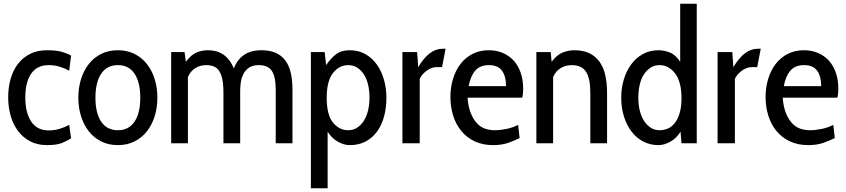

<svg xmlns="http://www.w3.org/2000/svg" viewBox="-20 -770 4547 1032"><path d="M233 10C267.7 10 294.5 6.2 313.5 -1.5C332.5 -9.2 348.7 -17.7 362 -27L352 -99C334.7 -89.7 317 -82.3 299 -77C281 -71.7 262 -69 242 -69C200 -69 168.5 -85 147.5 -117C126.5 -149 116 -192 116 -246C116 -300.7 126.5 -343.3 147.5 -374C168.5 -404.7 200 -420 242 -420C262 -420 281 -417.3 299 -412C317 -406.7 334.7 -399.3 352 -390L362 -471C348.7 -479 332.2 -485.8 312.5 -491.5C292.8 -497.2 266.3 -500 233 -500C198.3 -500 168 -493.5 142 -480.5C116 -467.5 94.2 -449.5 76.5 -426.5C58.8 -403.5 45.7 -376.7 37 -346C28.3 -315.3 24 -282 24 -246C24 -212 28.3 -179.5 37 -148.5C45.7 -117.5 58.8 -90.2 76.5 -66.5C94.2 -42.8 116 -24.2 142 -10.5C168 3.2 198.3 10 233 10Z M614 10C647.3 10 677.2 3.3 703.5 -10C729.8 -23.3 752 -41.5 770 -64.5C788 -87.5 801.8 -114.5 811.5 -145.5C821.2 -176.5 826 -209.7 826 -245C826 -280.3 821.2 -313.5 811.5 -344.5C801.8 -375.5 788 -402.5 770 -425.5C752 -448.5 729.8 -466.7 703.5 -480C677.2 -493.3 647.3 -500 614 -500C580 -500 549.8 -493.3 523.5 -480C497.2 -466.7 475 -448.5 457 -425.5C439 -402.5 425.2 -375.5 415.5 -344.5C405.8 -313.5 401 -280.3 401 -245C401 -209.7 405.8 -176.5 415.5 -145.5C425.2 -114.5 439 -87.5 457 -64.5C475 -41.5 497.2 -23.3 523.5 -10C549.8 3.3 580 10 614 10ZM614 -420C652.7 -420 682.3 -404.7 703 -374C723.7 -343.3 734 -300.3 734 -245C734 -189.7 723.7 -146.7 703 -116C682.3 -85.3 652.7 -70 614 -70C574.7 -70 544.7 -85.3 524 -116C503.3 -146.7 493 -189.7 493 -245C493 -300.3 503.3 -343.3 524 -374C544.7 -404.7 574.7 -420 614 -420Z M1462 0H1552V-289C1552 -361.7 1538.2 -415 1510.5 -449C1482.8 -483 1441.3 -500 1386 -500C1346.7 -500 1314.8 -491.3 1290.5 -474C1266.2 -456.7 1248.3 -432.7 1237 -402C1228.3 -422.7 1218.5 -439.3 1207.5 -452C1196.5 -464.7 1185 -474.5 1173 -481.5C1161 -488.5 1148.7 -493.3 1136 -496C1123.3 -498.7 1111 -500 1099 -500C1076.3 -500 1055.5 -496 1036.5 -488C1017.5 -480 998.3 -463.3 979 -438L972 -490H900V0H990V-356C1000 -378 1013.5 -394.2 1030.5 -404.5C1047.5 -414.8 1066.7 -420 1088 -420C1102.7 -420 1115.8 -417.8 1127.5 -413.5C1139.2 -409.2 1149 -401.3 1157 -390C1165 -378.7 1171 -363.3 1175 -344C1179 -324.7 1181 -300 1181 -270V0H1271V-284C1271 -298 1272.2 -312.8 1274.5 -328.5C1276.8 -344.2 1281.5 -358.8 1288.5 -372.5C1295.5 -386.2 1305.5 -397.5 1318.5 -406.5C1331.5 -415.5 1349 -420 1371 -420C1404.3 -420 1427.8 -409.5 1441.5 -388.5C1455.2 -367.5 1462 -334 1462 -288Z M1860 10C1892.7 10 1921.2 3.5 1945.5 -9.5C1969.8 -22.5 1990.3 -40.5 2007 -63.5C2023.7 -86.5 2036.2 -113.5 2044.5 -144.5C2052.8 -175.5 2057 -209 2057 -245C2057 -278.3 2052.7 -310.3 2044 -341C2035.3 -371.7 2022.7 -398.8 2006 -422.5C1989.3 -446.2 1968.7 -465 1944 -479C1919.3 -493 1891.3 -500 1860 -500C1830 -500 1805.7 -493 1787 -479C1768.3 -465 1750.3 -445.3 1733 -420L1725 -490H1651V242H1741V-62C1756.3 -38 1774.8 -20 1796.5 -8C1818.2 4 1839.3 10 1860 10ZM1852 -420C1870 -420 1886 -415.5 1900 -406.5C1914 -397.5 1926 -385.3 1936 -370C1946 -354.7 1953.5 -336.2 1958.5 -314.5C1963.5 -292.8 1966 -269.7 1966 -245C1966 -221 1963.5 -198.3 1958.5 -177C1953.5 -155.7 1946 -137.2 1936 -121.5C1926 -105.8 1914 -93.3 1900 -84C1886 -74.7 1870 -70 1852 -70C1819.3 -70 1791.8 -83.8 1769.5 -111.5C1747.2 -139.2 1736 -183.7 1736 -245C1736 -304.3 1747.2 -348.3 1769.5 -377C1791.8 -405.7 1819.3 -420 1852 -420Z M2356 -409 2375 -508H2359C2310.3 -508 2266.7 -475 2228 -409L2222 -490H2143V0H2236V-346C2239.3 -354 2244.2 -361.7 2250.5 -369C2256.8 -376.3 2264 -383 2272 -389C2280 -395 2288.5 -399.8 2297.5 -403.5C2306.5 -407.2 2315.3 -409 2324 -409Z M2493 -245H2787C2789 -253.7 2790.3 -262 2791 -270C2791.7 -278 2792 -285.7 2792 -293C2792 -325.7 2787.3 -355 2778 -381C2768.7 -407 2755.8 -428.7 2739.5 -446C2723.2 -463.3 2703.7 -476.7 2681 -486C2658.3 -495.3 2633.7 -500 2607 -500C2574.3 -500 2545.2 -493.3 2519.5 -480C2493.8 -466.7 2472.3 -448.7 2455 -426C2437.7 -403.3 2424.3 -376.7 2415 -346C2405.7 -315.3 2401 -283 2401 -249C2401 -213.7 2405.8 -180.3 2415.5 -149C2425.2 -117.7 2439.7 -90.2 2459 -66.5C2478.3 -42.8 2502.3 -24.2 2531 -10.5C2559.7 3.2 2593 10 2631 10C2661.7 10 2688.8 5.8 2712.5 -2.5C2736.2 -10.8 2756.3 -19.3 2773 -28L2765 -99C2746.3 -89 2725.5 -81.7 2702.5 -77C2679.5 -72.3 2658.3 -70 2639 -70C2621.7 -70 2604.8 -72.7 2588.5 -78C2572.2 -83.3 2557.5 -92.8 2544.5 -106.5C2531.5 -120.2 2520.3 -138.2 2511 -160.5C2501.7 -182.8 2495.7 -211 2493 -245ZM2608 -420C2640.7 -420 2664.2 -409.8 2678.5 -389.5C2692.8 -369.2 2700 -341.7 2700 -307H2499C2505.7 -343 2517.5 -370.8 2534.5 -390.5C2551.5 -410.2 2576 -420 2608 -420Z M3153 0H3243V-270C3243 -305.3 3239.8 -337.2 3233.5 -365.5C3227.2 -393.8 3216.8 -418 3202.5 -438C3188.2 -458 3169.8 -473.3 3147.5 -484C3125.2 -494.7 3098 -500 3066 -500C3046 -500 3025.7 -496 3005 -488C2984.3 -480 2964.3 -463.3 2945 -438L2940 -490H2863V0H2953V-356C2963 -378 2976.8 -394.2 2994.5 -404.5C3012.2 -414.8 3031.7 -420 3053 -420C3089 -420 3114.7 -408 3130 -384C3145.3 -360 3153 -322 3153 -270Z M3643 0H3725V-750H3636V-438C3619.3 -463.3 3600.7 -480 3580 -488C3559.3 -496 3539 -500 3519 -500C3487.7 -500 3459.5 -493 3434.5 -479C3409.5 -465 3388.5 -446.2 3371.5 -422.5C3354.5 -398.8 3341.5 -371.7 3332.5 -341C3323.5 -310.3 3319 -278.3 3319 -245C3319 -209 3323.8 -175.5 3333.5 -144.5C3343.2 -113.5 3356.7 -86.5 3374 -63.5C3391.3 -40.5 3412.3 -22.5 3437 -9.5C3461.7 3.5 3489 10 3519 10C3539.7 10 3560.8 4 3582.5 -8C3604.2 -20 3622.7 -38 3638 -62ZM3525 -420C3557.7 -420 3585.5 -405.2 3608.5 -375.5C3631.5 -345.8 3643 -301.3 3643 -242C3643 -211.3 3639.8 -185.2 3633.5 -163.5C3627.2 -141.8 3618.7 -124 3608 -110C3597.3 -96 3584.8 -85.8 3570.5 -79.5C3556.2 -73.2 3541 -70 3525 -70C3507 -70 3491 -74.7 3477 -84C3463 -93.3 3451 -105.8 3441 -121.5C3431 -137.2 3423.5 -155.7 3418.5 -177C3413.5 -198.3 3411 -221 3411 -245C3411 -269.7 3413.5 -292.8 3418.5 -314.5C3423.5 -336.2 3431 -354.7 3441 -370C3451 -385.3 3463 -397.5 3477 -406.5C3491 -415.5 3507 -420 3525 -420Z M4050 -409 4069 -508H4053C4004.3 -508 3960.7 -475 3922 -409L3916 -490H3837V0H3930V-346C3933.3 -354 3938.2 -361.7 3944.5 -369C3950.8 -376.3 3958 -383 3966 -389C3974 -395 3982.5 -399.8 3991.5 -403.5C4000.5 -407.2 4009.3 -409 4018 -409Z M4187 -245H4481C4483 -253.7 4484.3 -262 4485 -270C4485.7 -278 4486 -285.7 4486 -293C4486 -325.7 4481.3 -355 4472 -381C4462.7 -407 4449.8 -428.7 4433.5 -446C4417.2 -463.3 4397.7 -476.7 4375 -486C4352.3 -495.3 4327.7 -500 4301 -500C4268.3 -500 4239.2 -493.3 4213.5 -480C4187.8 -466.7 4166.3 -448.7 4149 -426C4131.7 -403.3 4118.3 -376.7 4109 -346C4099.7 -315.3 4095 -283 4095 -249C4095 -213.7 4099.8 -180.3 4109.5 -149C4119.2 -117.7 4133.7 -90.2 4153 -66.5C4172.3 -42.8 4196.3 -24.2 4225 -10.5C4253.7 3.2 4287 10 4325 10C4355.7 10 4382.8 5.8 4406.5 -2.5C4430.2 -10.8 4450.3 -19.3 4467 -28L4459 -99C4440.3 -89 4419.5 -81.7 4396.5 -77C4373.5 -72.3 4352.3 -70 4333 -70C4315.7 -70 4298.8 -72.7 4282.5 -78C4266.2 -83.3 4251.5 -92.8 4238.5 -106.5C4225.5 -120.2 4214.3 -138.2 4205 -160.5C4195.7 -182.8 4189.7 -211 4187 -245ZM4302 -420C4334.7 -420 4358.2 -409.8 4372.5 -389.5C4386.8 -369.2 4394 -341.7 4394 -307H4193C4199.7 -343 4211.5 -370.8 4228.5 -390.5C4245.5 -410.2 4270 -420 4302 -420Z"/></svg>

Font: Cabin Condensed
Style: Regular
Weight: 400
Designer: Pablo Impallari
Foundry: Pablo Impallari. www.impallari.com Igino Marini. www.ikern.com
Version: Version 1.006